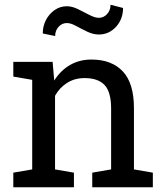

<svg xmlns="http://www.w3.org/2000/svg" viewBox="-20 -789 696 809"><path d="M36.1 0V-61.5L115.7 -75.2V-452.6L36.1 -466.3V-528.3H201.7L208.5 -449.7Q234.9 -491.7 274.7 -514.9Q314.5 -538.1 365.2 -538.1Q450.7 -538.1 497.6 -488Q544.4 -438 544.4 -333.5V-75.2L624 -61.5V0H368.7V-61.5L448.2 -75.2V-331.5Q448.2 -401.4 420.7 -430.7Q393.1 -460 336.4 -460Q294.9 -460 262.9 -439.9Q231 -419.9 211.9 -385.3V-75.2L291.5 -61.5V0ZM212.4 -637.2 160.2 -647.9Q160.2 -679.2 173.8 -705.1Q187.5 -731 210.4 -746.8Q233.4 -762.7 261.7 -762.7Q283.7 -762.7 308.6 -750.5Q333.5 -738.3 356.7 -726.1Q379.9 -713.9 396.5 -713.9Q416.5 -713.9 431.2 -729.7Q445.8 -745.6 445.8 -769L498.5 -755.4Q498.5 -708.5 468.8 -676Q439 -643.6 396.5 -643.6Q372.6 -643.6 347.7 -655.5Q322.8 -667.5 300.5 -679.7Q278.3 -691.9 261.7 -691.9Q241.2 -691.9 226.8 -676Q212.4 -660.2 212.4 -637.2Z"/></svg>

Font: Roboto Slab
Style: Regular
Weight: 400
Designer: Google
Version: Version 2.000; ttfautohint (v1.8.1.43-b0c9)